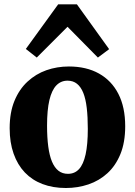

<svg xmlns="http://www.w3.org/2000/svg" viewBox="-20 -884 642 914"><path d="M26 -273.5Q26 -348.5 48.8 -403.8Q71.5 -459 111 -495.5Q150.5 -532 201 -549.8Q251.5 -567.5 308 -567.5Q391 -567.5 451 -534Q511 -500.5 543.5 -437.2Q576 -374 576 -283Q576 -206 553.2 -150.5Q530.5 -95 491.2 -59.2Q452 -23.5 401 -6.2Q350 11 293.5 11Q232 11 182.5 -7.8Q133 -26.5 98.2 -63Q63.5 -99.5 44.8 -152.5Q26 -205.5 26 -273.5ZM303.5 -56.5Q335.5 -56.5 356.2 -79Q377 -101.5 387.5 -149Q398 -196.5 398 -270.5Q398 -327 393 -370Q388 -413 376.5 -441.8Q365 -470.5 346.5 -485.2Q328 -500 301.5 -500Q270 -500 248.2 -477.5Q226.5 -455 215.2 -407.8Q204 -360.5 204 -286Q204 -229 209.8 -186Q215.5 -143 227.5 -114.5Q239.5 -86 258.2 -71.2Q277 -56.5 303.5 -56.5ZM155 -610 103 -651 257 -863.5H346L499.5 -650L446 -610L301.5 -756.5Z"/></svg>

Font: Merriweather 24pt Black
Style: Regular
Weight: 900
Designer: Eben Sorkin
Foundry: Eben Sorkin
Version: Version 2.100